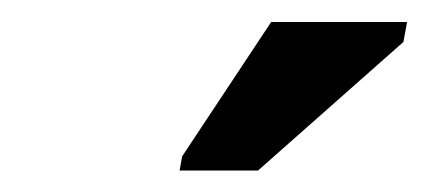

<svg xmlns="http://www.w3.org/2000/svg" viewBox="-20 -745 397 178"><path d="M354 -706.1 219.2 -586.9H146.5L148.9 -600.1L231.4 -724.6H357.4Z"/></svg>

Font: Arimo
Style: Italic
Weight: 400
Italic angle: -12°
Designer: Steve Matteson
Foundry: Monotype Imaging Inc.
Version: Version 1.33